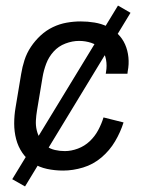

<svg xmlns="http://www.w3.org/2000/svg" viewBox="-20 -605 540 690"><path d="M207 8Q177 8 149 2Q121 -4 98.5 -18.5Q76 -33 60.5 -55.5Q45 -78 38 -105Q31 -132 31 -161Q31 -190 36 -219L56 -339Q60 -364 68 -389Q76 -414 91 -436.5Q106 -459 126 -477.5Q146 -496 170 -507.5Q194 -519 219.5 -523.5Q245 -528 270 -528Q295 -528 319.5 -524Q344 -520 365 -510Q386 -500 403 -483.5Q420 -467 429.5 -445.5Q439 -424 441.5 -399Q444 -374 439 -349L438 -340H360L361 -346Q365 -369 361 -391Q357 -413 343 -428.5Q329 -444 308 -451Q287 -458 264 -458Q240 -458 215 -448.5Q190 -439 172.5 -419.5Q155 -400 146 -376Q137 -352 133 -328L113 -208Q110 -190 109 -172Q108 -154 112 -137Q116 -120 125 -105Q134 -90 147 -80Q160 -70 177.5 -66Q195 -62 213 -62Q236 -62 260 -71Q284 -80 302.5 -97.5Q321 -115 333 -137.5Q345 -160 352 -183L424 -165Q413 -130 393.5 -97Q374 -64 344.5 -39Q315 -14 278.5 -3Q242 8 207 8ZM70 65 24 39 404 -585 449 -559Z"/></svg>

Font: Iosevka Fixed
Style: Italic
Weight: 400
Italic angle: -9°
Monospace: yes
Designer: Belleve Invis
Foundry: Belleve Invis
Version: Version 33.2.4